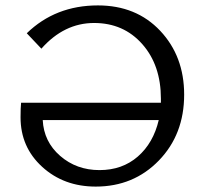

<svg xmlns="http://www.w3.org/2000/svg" viewBox="-20 -684 756 710"><path d="M342 -664Q484 -664 572.5 -570Q661 -476 661 -334Q661 -187 567.5 -90.5Q474 6 334 6Q216 6 136 -67Q56 -140 56 -250Q56 -286 58 -304H575V-319Q575 -443 506 -521Q437 -599 328 -599Q217 -599 133 -504L79 -561Q185 -664 342 -664ZM348 -55Q432 -55 489.5 -105Q547 -155 567 -240H138Q142 -160 202.5 -107.5Q263 -55 348 -55Z"/></svg>

Font: EauTestText Medium
Style: Regular
Weight: 500
Designer: Christian Thalmann (Catharsis Fonts)
Version: Version 0.001;PS 000.001;hotconv 1.0.88;makeotf.lib2.5.64775